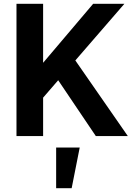

<svg xmlns="http://www.w3.org/2000/svg" viewBox="-20 -710 692 1002"><path d="M170 -160V-341L466 -690H629ZM66 0V-690H205V0ZM480 0 271 -310 359 -415 647 0ZM273 272V60H396L354 272Z"/></svg>

Font: Radio Canada Big SemiBold
Style: Regular
Weight: 600
Designer: Étienne Aubert Bonn
Foundry: Coppers and Brasses
Version: Version 1.001